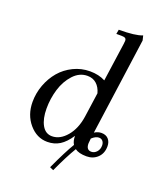

<svg xmlns="http://www.w3.org/2000/svg" viewBox="-161 -844 900 1088"><g transform="rotate(20 289.5 -300.0)"><path d="M50.8 -178.2Q50.8 -231 69.3 -280.8Q87.9 -330.6 120.1 -368.4Q152.3 -406.2 199.2 -429.2Q246.1 -452.1 298.8 -452.1Q351.6 -452.1 391.1 -431.2L423.8 -662.1Q425.8 -675.8 425.8 -682.1Q425.8 -693.4 418.9 -697.8Q412.1 -702.1 395 -702.1H365.2L370.1 -729Q470.2 -729 511.2 -746.1L518.1 -717.8L437 -132.8Q457.5 -146 479 -146Q505.9 -146 521 -129.4Q536.1 -112.8 536.1 -85.9Q536.1 -43.5 509.5 -17.8Q482.9 7.8 442.9 7.8Q396.5 7.8 373 -9.8Q338.4 47.4 293 146L271 136.2Q321.8 25.9 355 -28.8Q342.8 -47.9 342.8 -79.1Q313 -33.7 280.3 -13.4Q247.6 6.8 206.1 6.8Q142.1 6.8 96.4 -46.9Q50.8 -100.6 50.8 -178.2ZM138.2 -169.9Q138.2 -108.4 159.4 -70.3Q180.7 -32.2 220.2 -32.2Q268.6 -32.2 308.1 -78.9Q347.7 -125.5 358.9 -201.2L379.9 -349.1Q370.6 -383.8 348.6 -403.3Q326.7 -422.9 293.9 -422.9Q245.6 -422.9 209 -383.1Q172.4 -343.3 155.3 -286.6Q138.2 -230 138.2 -169.9ZM429.2 -64.9Q429.2 -25.9 460 -25.9Q478.5 -25.9 492.2 -41.3Q505.9 -56.6 505.9 -80.1Q505.9 -95.7 497.6 -106Q489.3 -116.2 474.1 -116.2Q454.6 -116.2 432.1 -95.2Q429.2 -73.7 429.2 -64.9Z"/></g></svg>

Font: Dihjauti
Style: Bold Italic
Weight: 700
Italic angle: -9°
Designer: T. Christopher White
Version: Version 3.0.0